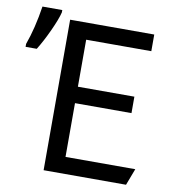

<svg xmlns="http://www.w3.org/2000/svg" viewBox="-95 -824 799 897"><g transform="rotate(10 305.0 -376.0)"><path d="M-11 -553V-567Q18 -647 34 -752H128V-741Q120 -708 94 -651.5Q68 -595 42 -553ZM563 0H172V-714H571V-635H262V-412H530V-334H262V-79H593Z"/></g></svg>

Font: Advent Sans Logo
Style: Regular
Weight: 400
Designer: Types & Symbols
Foundry: Types & Symbols
Version: Version 1.002